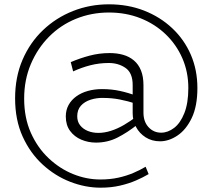

<svg xmlns="http://www.w3.org/2000/svg" viewBox="-20 -687 985 890"><path d="M446 183Q376 183 306 156Q236 129 178 76Q120 23 85 -54Q50 -131 50 -231Q50 -330 84.5 -410Q119 -490 179.5 -547.5Q240 -605 318.5 -636Q397 -667 485 -667Q573 -667 647.5 -638Q722 -609 778 -556.5Q834 -504 864.5 -433.5Q895 -363 895 -279Q895 -195 869 -140.5Q843 -86 803 -59Q763 -32 722 -32Q684 -32 655 -50.5Q626 -69 610.5 -98.5Q595 -128 595 -162V-293Q595 -349 562 -372Q529 -395 484 -395Q440 -395 399 -384.5Q358 -374 319 -356L308 -399Q350 -417 395 -429Q440 -441 489 -441Q522 -441 550.5 -433Q579 -425 600.5 -407Q622 -389 633.5 -360.5Q645 -332 645 -292V-165Q645 -123 668.5 -97.5Q692 -72 727 -72Q758 -72 787 -94Q816 -116 834.5 -162.5Q853 -209 853 -279Q853 -353 825.5 -416.5Q798 -480 748 -528Q698 -576 631 -602.5Q564 -629 485 -629Q404 -629 332.5 -600Q261 -571 207.5 -517Q154 -463 123 -390Q92 -317 92 -230Q92 -141 123 -71.5Q154 -2 205.5 46.5Q257 95 319 120Q381 145 445 145Q491 145 529 136.5Q567 128 598.5 114.5Q630 101 655 86L669 120Q644 135 610.5 149.5Q577 164 536 173.5Q495 183 446 183ZM425 -26Q389 -26 357 -39.5Q325 -53 305 -80Q285 -107 285 -147Q285 -177 298 -200.5Q311 -224 334 -240.5Q357 -257 387.5 -265.5Q418 -274 453 -274Q497 -274 536 -265.5Q575 -257 615 -242V-205Q571 -219 534.5 -226Q498 -233 460 -233Q429 -234 400.5 -225Q372 -216 355 -197Q338 -178 338 -148Q338 -123 351.5 -106Q365 -89 387 -80Q409 -71 436 -71Q464 -71 494 -80.5Q524 -90 555 -108Q586 -126 615 -149V-108Q571 -73 525 -49.5Q479 -26 425 -26Z"/></svg>

Font: BioRhyme ExtraBold Light
Style: Regular
Weight: 300
Version: Version 1.600;gftools[0.9.33]